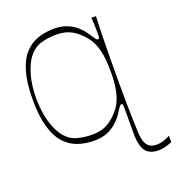

<svg xmlns="http://www.w3.org/2000/svg" viewBox="-160 -845 1086 1180"><g transform="rotate(-20 382.5 -254.5)"><path d="M765 186Q746 194 722 200.5Q698 207 675 207Q656 207 638.5 202.5Q621 198 606 187Q585 171 575.5 138Q566 105 566 63Q566 26 566 1.5Q566 -23 566 -45Q566 -67 566 -96Q566 -124 564.5 -131Q563 -138 558 -138Q551 -138 544 -129.5Q537 -121 519 -92Q501 -64 474 -39Q447 -14 410.5 1Q374 16 326 16Q268 16 218.5 -1Q169 -18 132 -59Q95 -100 74.5 -171Q54 -242 54 -350Q54 -458 74.5 -529Q95 -600 132 -641Q169 -682 218.5 -699Q268 -716 326 -716Q374 -716 410.5 -701Q447 -686 474 -661.5Q501 -637 519 -608Q537 -580 544 -571Q551 -562 558 -562Q566 -562 567.5 -570.5Q569 -579 569 -603Q569 -631 568 -651.5Q567 -672 565 -700H595Q594 -680 593 -648Q592 -616 591 -577.5Q590 -539 589.5 -498.5Q589 -458 588.5 -419.5Q588 -381 588 -350Q588 -277 588 -229Q588 -181 588.5 -147.5Q589 -114 589.5 -85.5Q590 -57 591 -23.5Q592 10 594 60Q596 97 604.5 121.5Q613 146 630.5 158Q648 170 676 170Q702 170 726.5 161Q751 152 765 144ZM77 -350Q77 -265 95.5 -200.5Q114 -136 142 -98Q176 -52 223.5 -37.5Q271 -23 326 -23Q386 -23 428.5 -47.5Q471 -72 508 -119Q536 -155 550 -210Q564 -265 564 -350Q564 -435 550 -490Q536 -545 508 -581Q471 -628 428.5 -652.5Q386 -677 326 -677Q271 -677 223.5 -662.5Q176 -648 142 -602Q114 -564 95.5 -499.5Q77 -435 77 -350Z"/></g></svg>

Font: Ojuju ExtraLight
Style: Regular
Weight: 200
Designer: Chisaokwu Joboson, Mirko Velimirovic
Foundry: Udi Foundry
Version: Version 1.000